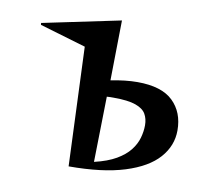

<svg xmlns="http://www.w3.org/2000/svg" viewBox="-86 -906 1173 1023"><g transform="rotate(10 500.0 -394.5)"><path d="M322 -630 72 -704 71 -714 493 -802 488 -477Q567 -493 632 -493Q763 -493 824.5 -433.5Q886 -374 886 -276Q886 -193 828 -127.5Q770 -62 650.5 -24.5Q531 13 348 13ZM477 -34Q549 -51 594.5 -77.5Q640 -104 665.5 -136.5Q691 -169 701 -204.5Q711 -240 711 -273Q711 -308 696 -334Q681 -360 640 -374.5Q599 -389 522 -389Q513 -389 503.5 -389Q494 -389 484 -388Z"/></g></svg>

Font: Reggae One
Style: Regular
Weight: 400
Designer: Fontworks Inc.
Foundry: Fontworks Inc.
Version: Version 1.100